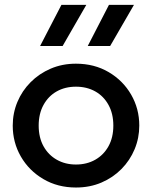

<svg xmlns="http://www.w3.org/2000/svg" viewBox="-20 -780 644 814"><path d="M302 15Q224.5 15 163.8 -20.8Q103 -56.5 68.5 -116.2Q34 -176 34 -247.5Q34 -300.5 53.8 -347.8Q73.5 -395 109.8 -431.5Q146 -468 195 -489Q244 -510 302 -510Q380 -510 440.8 -474.2Q501.5 -438.5 536 -378.8Q570.5 -319 570.5 -247.5Q570.5 -195 550.8 -147.5Q531 -100 495 -63.5Q459 -27 410 -6Q361 15 302 15ZM302 -82.5Q348 -82.5 383.8 -102.8Q419.5 -123 440 -160Q460.5 -197 460.5 -247.5Q460.5 -298 440 -335.2Q419.5 -372.5 383.8 -392.5Q348 -412.5 302 -412.5Q256 -412.5 220.5 -392.5Q185 -372.5 164.5 -335.2Q144 -298 144 -247.5Q144 -197 164.5 -160Q185 -123 220.8 -102.8Q256.5 -82.5 302 -82.5ZM352 -585 442 -759.5H548L447 -585ZM150 -585 240.5 -759.5H346L245.5 -585Z"/></svg>

Font: Geologica EX
Style: Regular
Weight: 400
Designer: Sindre Bremnes, Frode Helland
Foundry: Monokrom Skriftforlag AS
Version: Version 1.010;gftools[0.9.28]